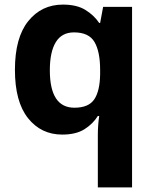

<svg xmlns="http://www.w3.org/2000/svg" viewBox="-20 -576 673 836"><path d="M406 11Q406 -31 412 -71H406Q385 -37 348 -13.5Q311 10 251 10Q159 10 102 -61.5Q45 -133 45 -272Q45 -412 103 -484Q161 -556 254 -556Q314 -556 351.5 -533Q389 -510 412 -476H416L429 -546H555V240H406ZM304 -107Q366 -107 390.5 -143.5Q415 -180 416 -253V-271Q416 -351 391.5 -393Q367 -435 302 -435Q249 -435 223 -392.5Q197 -350 197 -270Q197 -107 304 -107Z"/></svg>

Font: Noto Sans Vithkuqi
Style: Bold
Weight: 700
Version: Version 1.001; ttfautohint (v1.8.4.7-5d5b)